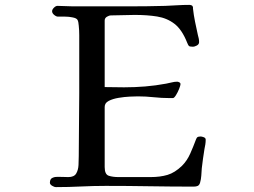

<svg xmlns="http://www.w3.org/2000/svg" viewBox="-20 -760 1040 785"><path d="M821 -189Q821 -179 819.5 -169.5Q818 -160 816 -151Q813 -131 810 -111.5Q807 -92 805 -72Q804 -57 803 -42Q802 -27 798 -13Q795 -3 788.5 0Q782 3 772 3Q682 3 592 1.5Q502 0 412 0Q361 0 310.5 2.5Q260 5 209 5Q202 5 193 -0.5Q184 -6 184 -13Q184 -30 197 -34Q203 -37 215.5 -37Q228 -37 241 -36.5Q254 -36 259 -36Q283 -36 291.5 -50.5Q300 -65 301 -85.5Q302 -106 302 -122Q302 -187 303 -250.5Q304 -314 304 -378V-578Q304 -597 304 -616.5Q304 -636 302 -655Q301 -671 297 -678.5Q293 -686 276 -689Q262 -692 247 -692Q232 -692 217 -692Q210 -692 201.5 -699Q193 -706 193 -714Q193 -721 200.5 -728.5Q208 -736 215 -736Q231 -736 247 -735Q263 -734 279 -734H505Q543 -734 581 -734.5Q619 -735 656 -736Q681 -737 705 -738.5Q729 -740 754 -740Q758 -740 762.5 -738.5Q767 -737 768 -733Q769 -732 769 -729.5Q769 -727 769 -725Q772 -698 777.5 -671Q783 -644 789 -617Q791 -610 792.5 -603Q794 -596 794 -588Q794 -579 785 -574Q776 -569 768 -569Q755 -569 752 -572.5Q749 -576 745 -586Q724 -639 693.5 -662.5Q663 -686 622.5 -692.5Q582 -699 531 -699Q507 -699 482.5 -698Q458 -697 434 -697Q426 -697 417 -691.5Q408 -686 408 -676V-404Q428 -404 448 -403.5Q468 -403 487 -403Q531 -403 573.5 -406.5Q616 -410 659 -418Q671 -420 682 -423Q693 -426 705 -426Q708 -426 713 -423.5Q718 -421 718 -416Q718 -411 712.5 -397Q707 -383 699.5 -371Q692 -359 687 -359H673Q641 -359 608.5 -362.5Q576 -366 544 -366Q533 -366 511 -365Q489 -364 465 -360Q441 -356 424.5 -347.5Q408 -339 408 -323V-77Q408 -47 424.5 -41.5Q441 -36 465 -36H595Q635 -36 665 -45Q695 -54 724 -82Q745 -103 758 -132.5Q771 -162 781 -189Q782 -191 783 -193.5Q784 -196 785 -197Q787 -200 791.5 -201Q796 -202 800 -202Q805 -202 813 -199Q821 -196 821 -189Z"/></svg>

Font: Kaisei Opti Medium
Style: Regular
Weight: 500
Designer: Font-Kai, 金井和夫
Foundry: KAZUO KANAI
Version: Version 5.003